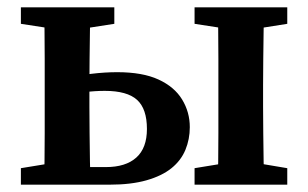

<svg xmlns="http://www.w3.org/2000/svg" viewBox="-20 -504 841 524"><path d="M166 0V-48H269Q323 -48 352 -74Q381 -100 381 -152Q381 -207 354 -231.5Q327 -256 266 -256Q239 -256 211.5 -252.5Q184 -249 161 -244V-290Q192 -298 229 -302.5Q266 -307 300 -307Q369 -307 412.5 -287Q456 -267 477 -232.5Q498 -198 498 -157Q498 -124 486 -95Q474 -66 448 -45Q422 -24 380 -12Q338 0 279 0ZM100 0Q101 -26 101.5 -63Q102 -100 102 -140Q102 -180 102 -213V-272Q102 -304 102 -344Q102 -384 101.5 -422Q101 -460 100 -484H227Q226 -460 225.5 -422Q225 -384 224.5 -343.5Q224 -303 224 -271V-213Q224 -180 224.5 -140Q225 -100 225.5 -63Q226 -26 227 0ZM574 0Q575 -26 575.5 -63Q576 -100 576 -140Q576 -180 576 -213V-272Q576 -304 576 -344Q576 -384 575.5 -422Q575 -460 574 -484H701Q700 -460 699.5 -422Q699 -384 698.5 -344Q698 -304 698 -272V-213Q698 -180 698.5 -140Q699 -100 699.5 -63Q700 -26 701 0ZM37 -439V-484H292V-439L189 -423H141ZM511 0V-45L615 -62H663L764 -45V0ZM511 -439V-484H764V-439L663 -423H615ZM37 0V-45L141 -62H161V0Z"/></svg>

Font: Source Serif 4 18pt SemiBold
Style: Regular
Weight: 600
Designer: Frank Grießhammer
Foundry: Adobe Systems Incorporated
Version: Version 4.004;hotconv 1.0.116;makeotfexe 2.5.65601